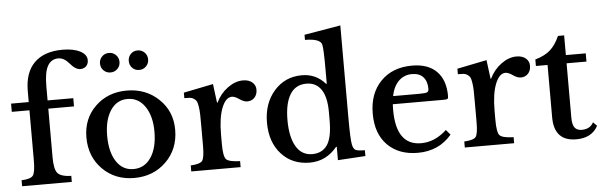

<svg xmlns="http://www.w3.org/2000/svg" viewBox="-49 -939 3505 1116"><g transform="rotate(-5 1703.5 -380.5)"><path d="M18 -436V-484H121V-548Q121 -657 178.5 -713.5Q236 -770 343 -770Q406 -770 445 -750Q484 -730 484 -697Q484 -675 471 -662Q458 -649 437 -649Q408 -649 376 -688Q347 -722 314 -722Q273 -722 252 -685.5Q231 -649 231 -566V-484H381V-436H231V-152Q231 -82 250.5 -59.5Q270 -37 330 -35V0H40V-35Q93 -37 107 -55.5Q121 -74 121 -144V-436Z M955 -250Q955 -137 880.5 -64Q806 9 694 9Q583 9 510 -64Q437 -137 437 -250Q437 -359 510 -430Q583 -501 694 -501Q805 -501 880 -429.5Q955 -358 955 -250ZM694 -452Q631 -452 594.5 -396.5Q558 -341 558 -249Q558 -154 594.5 -98.5Q631 -43 694 -43Q759 -43 796.5 -99Q834 -155 834 -249Q834 -340 796 -396Q758 -452 694 -452ZM569.5 -630.5Q553 -647 553 -671Q553 -695 569.5 -711.5Q586 -728 610 -728Q634 -728 650.5 -711.5Q667 -695 667 -671Q667 -647 650.5 -630.5Q634 -614 610 -614Q586 -614 569.5 -630.5ZM737 -630.5Q721 -647 721 -671Q721 -695 737 -711.5Q753 -728 777 -728Q801 -728 817.5 -711.5Q834 -695 834 -671Q834 -647 817.5 -630.5Q801 -614 777 -614Q753 -614 737 -630.5Z M1218 -198V-145Q1218 -72 1233.5 -54.5Q1249 -37 1315 -35V0H1027V-35Q1082 -38 1095 -55.5Q1108 -73 1108 -143V-254Q1108 -299 1107.5 -323.5Q1107 -348 1103.5 -370.5Q1100 -393 1095.5 -402Q1091 -411 1080 -418.5Q1069 -426 1057.5 -427Q1046 -428 1024 -428V-460L1197 -495L1211 -385H1214Q1239 -437 1283 -469Q1327 -501 1372 -501Q1406 -501 1426 -484Q1446 -467 1446 -441Q1446 -412 1429.5 -394.5Q1413 -377 1387 -377Q1367 -377 1342 -394.5Q1317 -412 1300 -412Q1264 -412 1241 -354.5Q1218 -297 1218 -198Z M1882 9V-69H1878Q1814 9 1718 9Q1616 9 1553 -60.5Q1490 -130 1490 -244Q1490 -356 1553.5 -428.5Q1617 -501 1716 -501Q1798 -501 1852 -439H1856V-526Q1856 -643 1850 -667Q1842 -704 1752 -704V-734L1964 -770V-236Q1964 -101 1971 -73Q1976 -49 1989 -42Q2002 -35 2043 -35V-1ZM1854 -226V-275Q1854 -362 1824 -406Q1794 -450 1738 -450Q1674 -450 1642 -397.5Q1610 -345 1610 -248Q1610 -150 1642.5 -94.5Q1675 -39 1737 -39Q1794 -39 1824 -81.5Q1854 -124 1854 -226Z M2199 -334H2385Q2423 -334 2432.5 -338.5Q2442 -343 2442 -359Q2442 -402 2419.5 -427Q2397 -452 2354 -452Q2296 -452 2261.5 -403.5Q2227 -355 2227 -254Q2227 -47 2373 -47Q2453 -47 2522 -111L2547 -82Q2472 7 2349 7Q2238 7 2172.5 -59Q2107 -125 2107 -242Q2107 -360 2175.5 -430.5Q2244 -501 2359 -501Q2452 -501 2502 -450.5Q2552 -400 2552 -307Q2552 -294 2547.5 -290.5Q2543 -287 2523 -287H2196Z M2814 -198V-145Q2814 -72 2829.5 -54.5Q2845 -37 2911 -35V0H2623V-35Q2678 -38 2691 -55.5Q2704 -73 2704 -143V-254Q2704 -299 2703.5 -323.5Q2703 -348 2699.5 -370.5Q2696 -393 2691.5 -402Q2687 -411 2676 -418.5Q2665 -426 2653.5 -427Q2642 -428 2620 -428V-460L2793 -495L2807 -385H2810Q2835 -437 2879 -469Q2923 -501 2968 -501Q3002 -501 3022 -484Q3042 -467 3042 -441Q3042 -412 3025.5 -394.5Q3009 -377 2983 -377Q2963 -377 2938 -394.5Q2913 -412 2896 -412Q2860 -412 2837 -354.5Q2814 -297 2814 -198Z M3144 -436H3076V-474Q3132 -490 3164 -518.5Q3196 -547 3219 -599H3255V-484H3371V-436H3255V-117Q3255 -79 3268 -61Q3281 -43 3310 -43Q3358 -43 3378 -81L3400 -59Q3364 9 3273 9Q3144 9 3144 -131Z"/></g></svg>

Font: Kolar Light
Style: Regular
Weight: 300
Designer: Ramakrishna Saiteja (Kannada); Shiva Nallaperumal (Latin)
Foundry: Indian Type Foundry
Version: Version 1.001;PS 1.0;hotconv 1.0.88;makeotf.lib2.5.647800